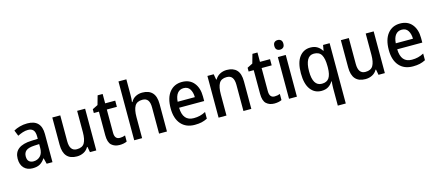

<svg xmlns="http://www.w3.org/2000/svg" viewBox="-63 -1458 5464 2396"><g transform="rotate(-15 2669.0 -260.0)"><path d="M269 -549Q449 -549 449 -364V0H374L355 -75H352Q322 -31 286 -10.5Q250 10 192 10Q122 10 81 -33Q40 -76 40 -153Q40 -318 266 -326L347 -329V-358Q347 -417 324 -442.5Q301 -468 257 -468Q223 -468 189 -457Q155 -446 122 -429L92 -504Q127 -524 172.5 -536.5Q218 -549 269 -549ZM284 -258Q208 -254 176.5 -228.5Q145 -203 145 -155Q145 -111 166.5 -91Q188 -71 224 -71Q277 -71 312 -106.5Q347 -142 347 -211V-261Z M1015 -539V0H933L920 -71H914Q891 -30 851 -10Q811 10 764 10Q591 10 591 -187V-539H694V-205Q694 -77 786 -77Q858 -77 885 -124.5Q912 -172 912 -263V-539Z M1341 -75Q1359 -75 1377.5 -78.5Q1396 -82 1410 -88V-9Q1392 0 1367.5 5Q1343 10 1315 10Q1252 10 1212 -26Q1172 -62 1172 -154V-459H1106V-508L1176 -543L1209 -660H1274V-539H1404V-459H1274V-159Q1274 -75 1341 -75Z M1607 -558Q1607 -532 1605.5 -508.5Q1604 -485 1601 -467H1607Q1629 -508 1668 -528.5Q1707 -549 1754 -549Q1839 -549 1883.5 -501.5Q1928 -454 1928 -355V0H1826V-338Q1826 -401 1803.5 -431.5Q1781 -462 1733 -462Q1662 -462 1634.5 -414Q1607 -366 1607 -272V0H1505V-760H1607Z M2267 -549Q2366 -549 2420.5 -482.5Q2475 -416 2475 -307V-247H2151Q2155 -74 2296 -74Q2339 -74 2375.5 -83Q2412 -92 2450 -112V-26Q2413 -7 2375 1.5Q2337 10 2287 10Q2174 10 2110.5 -62.5Q2047 -135 2047 -266Q2047 -402 2106.5 -475.5Q2166 -549 2267 -549ZM2268 -469Q2217 -469 2187.5 -432Q2158 -395 2153 -324H2375Q2374 -387 2348 -428Q2322 -469 2268 -469Z M2846 -549Q2929 -549 2973.5 -502.5Q3018 -456 3018 -355V0H2916V-338Q2916 -400 2893.5 -431.5Q2871 -463 2822 -463Q2752 -463 2724.5 -415.5Q2697 -368 2697 -273V0H2595V-539H2676L2689 -467H2695Q2718 -507 2758 -528Q2798 -549 2846 -549Z M3341 -75Q3359 -75 3377.5 -78.5Q3396 -82 3410 -88V-9Q3392 0 3367.5 5Q3343 10 3315 10Q3252 10 3212 -26Q3172 -62 3172 -154V-459H3106V-508L3176 -543L3209 -660H3274V-539H3404V-459H3274V-159Q3274 -75 3341 -75Z M3557 -745Q3582 -745 3598.5 -730Q3615 -715 3615 -683Q3615 -651 3598.5 -636Q3582 -621 3557 -621Q3531 -621 3514.5 -636Q3498 -651 3498 -683Q3498 -715 3514.5 -730Q3531 -745 3557 -745ZM3607 -539V0H3505V-539Z M4071 15Q4071 -3 4072.5 -26.5Q4074 -50 4076 -73H4071Q4049 -35 4013 -12.5Q3977 10 3923 10Q3835 10 3782.5 -60.5Q3730 -131 3730 -268Q3730 -407 3783.5 -478Q3837 -549 3926 -549Q3979 -549 4014.5 -527Q4050 -505 4073 -468H4077L4089 -539H4174V240H4071ZM3951 -75Q4016 -75 4044.5 -118Q4073 -161 4074 -249V-270Q4074 -367 4046 -415.5Q4018 -464 3949 -464Q3891 -464 3863 -412Q3835 -360 3835 -266Q3835 -75 3951 -75Z M4743 -539V0H4661L4648 -71H4642Q4619 -30 4579 -10Q4539 10 4492 10Q4319 10 4319 -187V-539H4422V-205Q4422 -77 4514 -77Q4586 -77 4613 -124.5Q4640 -172 4640 -263V-539Z M5085 -549Q5184 -549 5238.5 -482.5Q5293 -416 5293 -307V-247H4969Q4973 -74 5114 -74Q5157 -74 5193.5 -83Q5230 -92 5268 -112V-26Q5231 -7 5193 1.5Q5155 10 5105 10Q4992 10 4928.5 -62.5Q4865 -135 4865 -266Q4865 -402 4924.5 -475.5Q4984 -549 5085 -549ZM5086 -469Q5035 -469 5005.5 -432Q4976 -395 4971 -324H5193Q5192 -387 5166 -428Q5140 -469 5086 -469Z"/></g></svg>

Font: Noto Sans Lao UI SemCond Med
Style: Regular
Weight: 500
Width: 4
Designer: Monotype Design Team
Foundry: Monotype Imaging Inc.
Version: Version 2.000; ttfautohint (v1.8.4.7-5d5b)